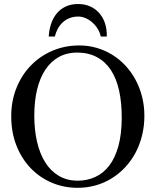

<svg xmlns="http://www.w3.org/2000/svg" viewBox="-20 -899 763 935"><path d="M683.1 -335Q683.1 -285.2 671.9 -239.5Q660.6 -193.8 639.9 -155Q619.1 -116.2 589.8 -84.7Q560.5 -53.2 524.4 -30.8Q488.3 -8.3 446.3 3.7Q404.3 15.6 357.9 15.6Q290.5 15.6 231.7 -9.5Q172.9 -34.7 128.9 -80.6Q85 -126.5 59.8 -190.7Q34.7 -254.9 34.7 -333Q34.7 -407.2 60.1 -470.5Q85.4 -533.7 130.1 -579.8Q174.8 -626 235.4 -651.9Q295.9 -677.7 366.7 -677.7Q410.2 -677.7 450.4 -666Q490.7 -654.3 525.9 -632.8Q561 -611.3 589.8 -580.6Q618.7 -549.8 639.4 -511.7Q660.2 -473.6 671.6 -429.2Q683.1 -384.8 683.1 -335ZM572.8 -322.3Q573.2 -397.9 560.1 -457.5Q546.9 -517.1 519.8 -558.1Q492.7 -599.1 451.9 -620.8Q411.1 -642.6 356 -643.1Q306.2 -643.1 267.3 -621.8Q228.5 -600.6 201.7 -560.8Q174.8 -521 160.9 -464.1Q147 -407.2 147 -335.9Q147 -265.6 160.6 -207.5Q174.3 -149.4 200.7 -107.7Q227.1 -65.9 266.4 -42.7Q305.7 -19.5 356.9 -19Q404.3 -19 443.8 -37.1Q483.4 -55.2 512 -92.5Q540.5 -129.9 556.4 -187Q572.3 -244.1 572.8 -322.3ZM470.7 -721.2Q466.3 -741.7 455.3 -759.3Q444.3 -776.9 429.2 -790Q414.1 -803.2 396.5 -810.8Q378.9 -818.4 360.8 -818.4Q337.9 -818.4 319.1 -811Q300.3 -803.7 285.9 -790.5Q271.5 -777.3 261.7 -759.5Q252 -741.7 247.1 -721.2H217.3Q219.2 -753.9 228.8 -782.7Q238.3 -811.5 255.9 -833Q273.4 -854.5 299.3 -866.9Q325.2 -879.4 360.8 -879.4Q394.5 -879.4 420.9 -866.9Q447.3 -854.5 465.3 -833Q483.4 -811.5 492.2 -782.7Q501 -753.9 500 -721.2Z"/></svg>

Font: Doulos SIL Afr
Style: Regular
Weight: 400
Designer: Walt Agee, Victor Gaultney, Peter Martin, Debbi Hosken, Becca Hirsbrunner
Foundry: SIL International
Version: Version 5.000